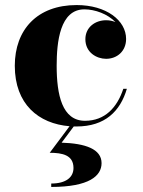

<svg xmlns="http://www.w3.org/2000/svg" viewBox="-20 -490 566 759"><path d="M270.5 174C270.5 210.5 241.5 235.5 182.5 235.5V249C333 249 381.5 205 381.5 155C381.5 99 317.5 77 223.5 74L271.5 10C275 10 278.5 10 282 10C395.5 10 455.5 -50.5 481.5 -139H467.5C443 -65 395 -12.5 316 -12.5C225.5 -12.5 204 -115.5 204 -230C204 -324 217 -453 313.5 -453C356 -453 406 -434.5 436.5 -402.5C425.5 -407.5 412.5 -410 399.5 -410C356.5 -410 317.5 -382.5 317.5 -335C317.5 -282.5 362 -257.5 399.5 -257.5C442.5 -257.5 478.5 -287.5 478.5 -336C478.5 -409.5 400 -470 283 -470C127 -470 38.5 -372.5 38.5 -230C38.5 -78.5 132 -1 255 9L176.5 114C226.5 114 270.5 123 270.5 174Z"/></svg>

Font: Bodoni* 16pt
Style: Bold
Weight: 700
Version: Version 2.3